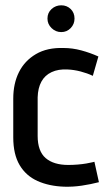

<svg xmlns="http://www.w3.org/2000/svg" viewBox="-20 -692 424 724"><path d="M211 -672Q190 -672 174.5 -658Q159 -644 159 -622Q159 -601 174.5 -586Q190 -571 211 -571Q232 -571 246.5 -586Q261 -601 261 -622Q261 -644 246.5 -658Q232 -672 211 -672ZM330 -406 351 -479Q320 -493 286.5 -502Q253 -511 220 -511Q158 -513 115.5 -488Q73 -463 51.5 -420Q30 -377 30 -320V-174Q30 -110 54 -69.5Q78 -29 121.5 -9.5Q165 10 222 12Q255 13 288.5 8Q322 3 353 -5L336 -82Q336 -82 328 -80Q320 -78 305.5 -75.5Q291 -73 273 -71.5Q255 -70 237 -70Q210 -70 188.5 -76.5Q167 -83 152 -96Q137 -109 129.5 -130Q122 -151 122 -179V-325Q123 -360 136 -384Q149 -408 174.5 -420Q200 -432 235 -430Q259 -429 284 -422.5Q309 -416 330 -406Z"/></svg>

Font: Advent Pro SemiBold
Style: Regular
Weight: 600
Designer: VivaRado, Andreas Kalpakidis
Foundry: VivaRado, Andreas Kalpakidis
Version: Version 3.000